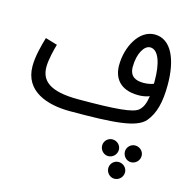

<svg xmlns="http://www.w3.org/2000/svg" viewBox="-116 -616 1036 1043"><g transform="rotate(15 402.0 -94.0)"><path d="M289 21H290C537 21 663 12 709 -43C748 -90 766 -155 766 -255C766 -394 722 -501 628 -501C540 -501 483 -393 483 -289C483 -224 517 -159 626 -159C645 -159 668 -162 688 -170C682 -128 671 -103 651 -86C622 -62 531 -53 316 -53C153 -53 104 -103 104 -179C104 -220 120 -282 128 -309L61 -329C46 -279 30 -217 30 -164C30 -21 163 21 289 21ZM557 -300C557 -376 589 -427 622 -427C671 -427 692 -349 692 -261C692 -254 692 -247 692 -241C675 -234 654 -231 635 -231C592 -231 557 -246 557 -300ZM681 203C708 203 729 181 729 155C729 130 708 109 681 109C656 109 635 130 635 155C635 181 656 203 681 203ZM553 203C580 203 601 181 601 155C601 130 580 109 553 109C528 109 507 130 507 155C507 181 528 203 553 203ZM617 313C644 313 665 291 665 265C665 240 644 219 617 219C592 219 571 240 571 265C571 291 592 313 617 313Z"/></g></svg>

Font: Noto Sans Arabic ExtCond
Style: Regular
Weight: 400
Width: 2
Designer: Monotype Design Team, Nadine Chahine, Nizar Qandah and Khaled Hosny
Foundry: Monotype Imaging Inc.
Version: Version 2.012